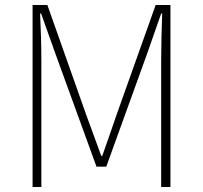

<svg xmlns="http://www.w3.org/2000/svg" viewBox="-20 -746 810 766"><path d="M110 0H145V-502C145 -559 143 -633 140 -692H144L201 -532L365 -81H404L567 -532L623 -692H627C625 -633 623 -559 623 -502V0H660V-726H601L445 -288C426 -234 408 -179 388 -124H384C364 -179 344 -234 324 -288L169 -726H110Z"/></svg>

Font: Noto Sans CJK KR Thin
Style: Regular
Weight: 250
Designer: Ryoko NISHIZUKA (kana & ideographs); Paul D. Hunt (Latin, Greek & Cyrillic); Wenlong ZHANG (bopomofo); Sandoll Communica
Foundry: Adobe Systems Incorporated
Version: Version 1.002;PS 1.002;hotconv 1.0.82;makeotf.lib2.5.63406